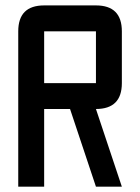

<svg xmlns="http://www.w3.org/2000/svg" viewBox="-20 -704 528 724"><path d="M244.1 -293H146.5V0H48.8V-585.9Q48.8 -683.6 146.5 -683.6H341.8Q439.5 -683.6 439.5 -585.9V-390.6Q439.5 -293 341.8 -293L439.5 0H341.8ZM341.8 -390.6V-585.9H146.5V-390.6Z"/></svg>

Font: BabelStone Runic Elder Futhark
Style: Regular
Weight: 400
Designer: Andrew West
Foundry: BabelStone
Version: Version 3.005 March 14, 2022